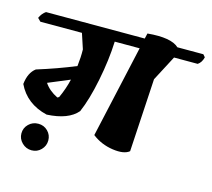

<svg xmlns="http://www.w3.org/2000/svg" viewBox="-130 -789 1141 1035"><g transform="rotate(15 440.5 -271.5)"><path d="M890 -625 902 -611Q895 -581 874 -567H742L668 -426L644 -18Q615 6 550 -3.5Q485 -13 435 -52L550 -567H411Q407 -464 383.5 -347Q360 -230 328 -157Q278 -98 158 -92Q41 -120 -6 -219Q1 -284 39 -312Q152 -347 251 -388Q257 -438 256 -482L228 -567H-4L-21 -584Q-9 -611 12 -625H563L570 -655Q701 -667 745 -625ZM190 -196 199 -201Q223 -253 236 -308Q184 -286 116 -258Q141 -220 190 -196ZM53 40.5Q53 10 75 -11.5Q97 -33 128.5 -33Q160 -33 181.5 -11.5Q203 10 203 40.5Q203 71 181.5 93Q160 115 129 115Q98 115 75.5 93Q53 71 53 40.5Z"/></g></svg>

Font: Tillana
Style: Bold
Weight: 700
Designer: Lipi Raval (Devanagari, Latin), Jonny Pinhorn (Latin)
Foundry: Indian Type Foundry
Version: Version 2.002;PS 1.0;hotconv 1.0.79;makeotf.lib2.5.61930; tt